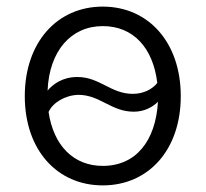

<svg xmlns="http://www.w3.org/2000/svg" viewBox="-20 -549 622 581"><path d="M291 12C429 12 527 -95 527 -258C527 -421 429 -529 291 -529C153 -529 55 -421 55 -258C55 -95 153 12 291 12ZM217 -262C283 -262 316 -211 385 -211C418 -211 443 -226 458 -241C451 -122 391 -47 291 -47C202 -47 142 -109 127 -210C139 -238 177 -261 217 -262ZM124 -275C129 -395 195 -470 291 -470C383 -470 443 -405 456 -298C441 -279 414 -265 382 -265C315 -265 282 -316 214 -316C169 -316 140 -294 124 -275Z"/></svg>

Font: Repo Light
Style: Regular
Weight: 300
Designer: Stefan Peev
Foundry: Context Ltd
Version: Version 001.502